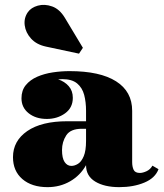

<svg xmlns="http://www.w3.org/2000/svg" viewBox="-20 -761 677 791"><path d="M169.5 -569Q130 -577.5 107.8 -602.2Q85.5 -627 81.8 -656.8Q78 -686.5 94.5 -710.5Q108 -730 136 -737.8Q164 -745.5 194.8 -734.5Q225.5 -723.5 247 -688L321.5 -564L305.5 -540ZM257.5 -261.5H334.5V-304.5Q334.5 -340.5 326.8 -370Q319 -399.5 297.8 -417.2Q276.5 -435 236.5 -435Q228 -435 219.5 -434Q246 -425.5 263 -406.2Q280 -387 280 -358Q280 -317 248 -294Q216 -271 173 -271Q127.5 -271 98 -294.5Q68.5 -318 68.5 -356Q68.5 -388.5 86.2 -410.2Q104 -432 133.2 -444.8Q162.5 -457.5 197.5 -462.8Q232.5 -468 266.5 -468Q392 -468 458.2 -426Q524.5 -384 524.5 -304.5V-93Q524.5 -74.5 530.5 -61.5Q536.5 -48.5 556.5 -48.5Q568 -48.5 583.5 -55.5Q599 -62.5 608 -78.5L633 -64Q619.5 -27.5 574.8 -8.8Q530 10 471.5 10Q410 10 372.2 -13Q334.5 -36 334.5 -80V-80.5Q310.5 -38 268.8 -14Q227 10 176 10Q111 10 72.2 -23.2Q33.5 -56.5 33.5 -113.5Q33.5 -180.5 92.2 -221Q151 -261.5 257.5 -261.5ZM274 -77.5Q287.5 -77.5 301.5 -86.2Q315.5 -95 325 -117.5Q334.5 -140 334.5 -180.5V-230.5H317.5Q270.5 -230.5 253 -203.5Q235.5 -176.5 235.5 -143Q235.5 -109.5 246.2 -93.5Q257 -77.5 274 -77.5Z"/></svg>

Font: Bodoni* 06pt Fatface
Style: Regular
Weight: 900
Version: Version 2.3